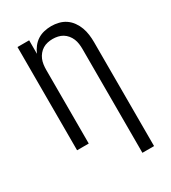

<svg xmlns="http://www.w3.org/2000/svg" viewBox="-227 -856 1053 1184"><g transform="rotate(-30 300.0 -264.0)"><path d="M429 215V-525Q429 -543 426.5 -561.5Q424 -580 417 -597Q410 -614 398 -628.5Q386 -643 370.5 -652.5Q355 -662 336.5 -666Q318 -670 300 -670Q282 -670 263.5 -666Q245 -662 229.5 -652.5Q214 -643 202 -628.5Q190 -614 183 -597Q176 -580 173.5 -561.5Q171 -543 171 -525V0H88V-735H171V-639Q181 -663 197 -683.5Q213 -704 234 -717.5Q255 -731 280.5 -737Q306 -743 332 -743Q358 -743 384.5 -736.5Q411 -730 433 -715Q455 -700 471 -677.5Q487 -655 496 -630Q505 -605 508.5 -578.5Q512 -552 512 -525V215Z"/></g></svg>

Font: Iosevka SS04 Extended
Style: Regular
Weight: 400
Width: 7
Monospace: yes
Designer: Belleve Invis
Foundry: Belleve Invis
Version: Version 19.0.0; ttfautohint (v1.8.4)